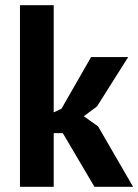

<svg xmlns="http://www.w3.org/2000/svg" viewBox="-20 -720 533 740"><path d="M222 -207H187V0H57V-700H187V-287L217 -301L331 -500H474L354 -310L303 -272L358 -233L493 0H344Z"/></svg>

Font: PTSans
Style: Bold
Weight: 700
Designer: A.Korolkova, O.Umpeleva, V.Yefimov
Foundry: ParaType Ltd
Version: Version 2.003W OFL